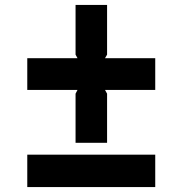

<svg xmlns="http://www.w3.org/2000/svg" viewBox="-20 -783 735 773"><path d="M605 -160.2V-29.8H89.8V-160.2ZM605 -548.8V-420.9H402.8L411.1 -405.8V-208H284.2V-405.8L292 -420.9H89.8V-548.8H292L284.2 -563V-763.2H411.1V-563L402.8 -548.8Z"/></svg>

Font: Sinkin Sans 600 SemiBold
Style: Regular
Weight: 600
Designer: Keith Bates
Foundry: K-Type
Version: Sinkin Sans (version 1.0)  by Keith Bates   •   © 2014   www